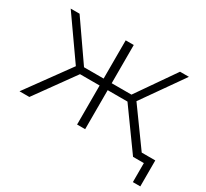

<svg xmlns="http://www.w3.org/2000/svg" viewBox="-131 -718 1106 1031"><g transform="rotate(30 422.5 -202.0)"><path d="M725 0 537 -261 579 -285 785 0ZM411 -242V-285H573V-242ZM583 -256 536 -264 715 -522H770ZM82 0H21L228 -285L270 -261ZM428 0H378V-522H428ZM394 -242H233V-285H394ZM224 -256 37 -522H92L271 -264ZM792 118V-14L806 0H725V-43H838V118Z"/></g></svg>

Font: Modern
Style: Regular
Weight: 300
Designer: Julieta Ulanovsky
Foundry: Julieta Ulanovsky
Version: Version 8.000